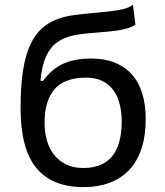

<svg xmlns="http://www.w3.org/2000/svg" viewBox="-20 -750 675 784"><path d="M155 -419Q192 -469 238.5 -490Q285 -511 353 -511Q458 -511 516.5 -448Q575 -385 575 -264Q575 -195 557.5 -142.5Q540 -90 507 -55.5Q474 -21 427 -3.5Q380 14 321 14Q193 14 128.5 -64Q64 -142 64 -309Q64 -399 74 -462Q84 -525 103.5 -567Q123 -609 150.5 -633.5Q178 -658 212 -671Q246 -684 286.5 -689Q327 -694 373 -698Q431 -703 466 -709Q501 -715 523 -730L533 -649Q510 -634 471.5 -627.5Q433 -621 364 -616Q316 -613 278.5 -605Q241 -597 213 -577Q185 -557 168 -519.5Q151 -482 145 -421ZM162 -250Q162 -212 171 -178.5Q180 -145 199.5 -119.5Q219 -94 249 -79Q279 -64 320 -64Q477 -64 477 -255Q477 -293 468.5 -325.5Q460 -358 442.5 -382Q425 -406 397.5 -419.5Q370 -433 333 -433Q243 -433 202.5 -385.5Q162 -338 162 -250Z"/></svg>

Font: PT Sans Caption
Style: Regular
Weight: 400
Designer: A.Korolkova, O.Umpeleva, V.Yefimov
Foundry: ParaType Ltd
Version: Version 2.004W OFL